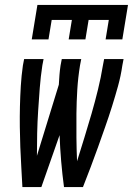

<svg xmlns="http://www.w3.org/2000/svg" viewBox="-20 -760 540 780"><path d="M109 -600 132 -740H500L477 -600H409L422 -679H340L327 -600H259L272 -679H190L177 -600ZM71 0Q69 -41 66.5 -81.5Q64 -122 62.5 -163Q61 -204 60.5 -245Q60 -286 61 -327.5Q62 -369 64.5 -410.5Q67 -452 73 -494L78 -520H157L152 -494Q145 -448 141.5 -402Q138 -356 135 -310Q132 -264 131 -218.5Q130 -173 130 -127L219 -416Q220 -435 221.5 -454.5Q223 -474 226 -494L231 -520H310L305 -494Q297 -445 294 -396Q291 -347 290.5 -298.5Q290 -250 290.5 -201.5Q291 -153 293 -105Q308 -153 323 -201.5Q338 -250 352 -298.5Q366 -347 378 -396Q390 -445 398 -494L403 -520H482L477 -494Q471 -452 459.5 -410.5Q448 -369 435 -327.5Q422 -286 407.5 -245Q393 -204 378.5 -163Q364 -122 348.5 -81.5Q333 -41 317 0H240Q233 -52 228.5 -105Q224 -158 222 -211L148 0Z"/></svg>

Font: Iosevka Algr
Style: Italic
Weight: 400
Italic angle: -9°
Monospace: yes
Designer: Belleve Invis
Foundry: Belleve Invis
Version: Version 26.0.2; ttfautohint (v1.8.3)